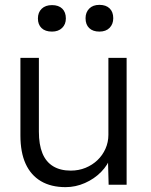

<svg xmlns="http://www.w3.org/2000/svg" viewBox="-20 -760 622 790"><path d="M64 -203V-522H140V-218Q140 -165 154.5 -129.5Q169 -94 198.5 -76Q228 -58 271 -58Q304 -58 332 -69.5Q360 -81 381 -101Q402 -121 414 -148Q426 -175 426 -205V-522H501V0H427L424 -110L436 -116Q424 -81 396 -52.5Q368 -24 329.5 -7Q291 10 250 10Q190 10 148.5 -14.5Q107 -39 85.5 -86Q64 -133 64 -203ZM332 -685Q332 -709 347 -724.5Q362 -740 389 -740Q416 -740 431 -725.5Q446 -711 446 -685Q446 -661 431 -645.5Q416 -630 389 -630Q362 -630 347 -644.5Q332 -659 332 -685ZM136 -684Q136 -709 151.5 -724Q167 -739 194 -739Q221 -739 236 -724.5Q251 -710 251 -684Q251 -660 235.5 -645Q220 -630 194 -630Q166 -630 151 -644.5Q136 -659 136 -684Z"/></svg>

Font: Our Lexend Light
Style: Regular
Weight: 300
Designer: Bonnie Shaver-Troup, Thomas Jockin
Foundry: Lexend
Version: Version 1.007